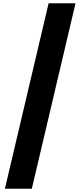

<svg xmlns="http://www.w3.org/2000/svg" viewBox="-20 -970 493 1177"><path d="M443 -950 175 187H10L278 -950Z"/></svg>

Font: MSTAGE
Style: Bold
Weight: 700
Designer: Ninad Kale (Devanagari), Jonny Pinhorn (Latin)
Foundry: Indian Type Foundry
Version: 4.004